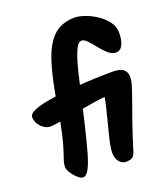

<svg xmlns="http://www.w3.org/2000/svg" viewBox="-152 -889 845 975"><g transform="rotate(-20 271.0 -402.0)"><path d="M552 -642Q552 -601 539.5 -576.5Q527 -552 504 -552Q482 -552 462 -569.5Q442 -587 423.5 -610.5Q405 -634 388.5 -651.5Q372 -669 358 -669Q341 -669 327 -640.5Q313 -612 300.5 -568Q288 -524 277.5 -475.5Q267 -427 257 -386Q245 -335 234 -287.5Q223 -240 212.5 -198.5Q202 -157 192.5 -123Q183 -89 173 -64.5Q163 -40 152 -26.5Q141 -13 129 -13Q118 -13 101.5 -27.5Q85 -42 72.5 -61.5Q60 -81 60 -94Q60 -110 65.5 -127Q71 -144 81 -173.5Q91 -203 103.5 -256.5Q116 -310 130 -398Q152 -539 180 -625.5Q208 -712 252 -751.5Q296 -791 365 -791Q388 -791 419.5 -780Q451 -769 481 -749Q511 -729 531.5 -702Q552 -675 552 -642ZM528 -412Q528 -392 519 -362.5Q510 -333 494.5 -290.5Q479 -248 458.5 -189Q438 -130 414 -52Q407 -28 395.5 -20.5Q384 -13 361 -13Q340 -13 325 -31.5Q310 -50 310 -80Q310 -96 315 -123Q320 -150 328.5 -182.5Q337 -215 345.5 -248.5Q354 -282 361 -311.5Q368 -341 371 -360Q343 -358 298 -350.5Q253 -343 207 -335Q174 -329 144.5 -324Q115 -319 93.5 -316Q72 -313 63 -313Q34 -313 12 -337Q-10 -361 -10 -389Q-10 -408 25 -422Q53 -433 98 -441Q143 -449 195.5 -454Q248 -459 299 -462Q350 -465 391 -466Q432 -467 453 -467Q493 -467 510.5 -452.5Q528 -438 528 -412Z"/></g></svg>

Font: Kalam Variable Light
Style: Regular
Weight: 300
Designer: Lipi Raval, Jonny Pinhorn
Foundry: Indian Type Foundry
Version: Version 3.000